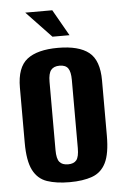

<svg xmlns="http://www.w3.org/2000/svg" viewBox="-50 -685 470 729"><g transform="rotate(-5 185.5 -320.0)"><path d="M186 8Q136 8 100.5 -4Q65 -16 47 -51.5Q29 -87 29 -156V-366Q29 -443 68 -473.5Q107 -504 186 -504Q265 -504 303.5 -473.5Q342 -443 342 -366V-156Q342 -87 324.5 -52Q307 -17 272 -4.5Q237 8 186 8ZM186 -60Q208 -60 218 -72.5Q228 -85 228 -118V-378Q228 -409 218.5 -422.5Q209 -436 186 -436Q164 -436 153.5 -423Q143 -410 143 -378V-118Q143 -85 153.5 -72.5Q164 -60 186 -60ZM169 -548 74 -648H177L234 -548Z"/></g></svg>

Font: Alumni Sans Thin
Style: Bold
Weight: 700
Version: Version 1.018